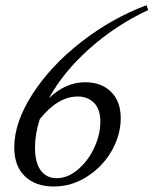

<svg xmlns="http://www.w3.org/2000/svg" viewBox="-20 -692 578 723"><path d="M182.1 10.3Q113.8 10.3 73.7 -28.3Q33.7 -66.9 33.7 -136.7Q33.7 -231 102.1 -337.4Q170.4 -443.8 285.2 -533.4Q399.9 -623 531.7 -672.4L538.1 -654.3Q416 -597.2 317.1 -509Q218.3 -420.9 164.1 -321.8Q226.6 -382.3 300.8 -382.3Q361.3 -382.3 397.9 -346.4Q434.6 -310.5 434.6 -246.6Q434.6 -185.5 402.1 -126.7Q369.6 -67.9 310.5 -28.8Q251.5 10.3 182.1 10.3ZM111.8 -136.2Q111.8 -80.1 133.3 -50.5Q154.8 -21 193.4 -21Q235.8 -21 274.7 -54.7Q313.5 -88.4 335.7 -137.5Q357.9 -186.5 357.9 -233.4Q357.9 -279.8 334.5 -304.2Q311 -328.6 272.5 -328.6Q198.2 -328.6 129.9 -243.7Q111.8 -188 111.8 -136.2Z"/></svg>

Font: Elstob 10pt
Style: Italic
Weight: 400
Italic angle: -20°
Designer: Peter S. Baker
Version: Version 1.015